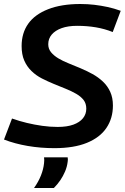

<svg xmlns="http://www.w3.org/2000/svg" viewBox="-38 -730 623 959"><path d="M565 -676 525 -570Q485 -586 441 -593.5Q397 -601 347 -601Q302 -601 270 -589.5Q238 -578 220.5 -557.5Q203 -537 203 -509Q203 -486 217 -469Q231 -452 253.5 -438.5Q276 -425 305 -413.5Q334 -402 364.5 -389Q395 -376 423.5 -360.5Q452 -345 475.5 -323Q499 -301 512.5 -271.5Q526 -242 526 -203Q526 -139 493.5 -91Q461 -43 396 -16.5Q331 10 234 10Q165 10 100.5 -1Q36 -12 -18 -33L22 -138Q59 -125 96.5 -116Q134 -107 173 -101.5Q212 -96 250 -96Q297 -96 328.5 -107.5Q360 -119 376.5 -139.5Q393 -160 393 -187Q393 -213 379.5 -230.5Q366 -248 342.5 -261.5Q319 -275 290.5 -286.5Q262 -298 231.5 -310.5Q201 -323 171.5 -338Q142 -353 119 -375.5Q96 -398 83 -428Q70 -458 70 -500Q70 -565 103 -611.5Q136 -658 202.5 -684Q269 -710 363 -710Q400 -710 433.5 -706Q467 -702 499.5 -695Q532 -688 565 -676ZM182 56H300Q301 62 301 67Q301 72 300 78Q297 103 287 126.5Q277 150 263 170.5Q249 191 231 209H132Q154 178 166.5 146.5Q179 115 182 85Q183 77 183 69.5Q183 62 182 56Z"/></svg>

Font: Georama ExtraCondensed Thin SemiBold
Style: Italic
Weight: 600
Italic angle: -9°
Version: Version 1.001